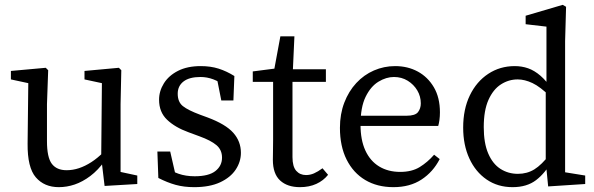

<svg xmlns="http://www.w3.org/2000/svg" viewBox="-20 -760 2452 793"><path d="M547 0 412 8 398 -109 401 -431 422 -412 329 -432V-467L471 -480L481 -470L478 -330V-31L454 -55L547 -35ZM174 -330V-177Q174 -110 194 -83.5Q214 -57 255 -57Q281 -57 306.5 -65.5Q332 -74 357.5 -90.5Q383 -107 408 -132H429V-81H378L413 -96Q385 -57 353 -33Q321 -9 288.5 2Q256 13 223 13Q163 13 128 -27.5Q93 -68 94 -167L97 -431L118 -412L25 -432V-467L169 -480L179 -470Z M782 13Q740 13 705.5 3.5Q671 -6 634 -25L630 -134H683L710 -16L661 -39V-73Q687 -53 717 -42.5Q747 -32 784 -32Q842 -32 869.5 -53.5Q897 -75 897 -109Q897 -141 874 -160.5Q851 -180 804 -197L758 -214Q703 -234 670 -265.5Q637 -297 637 -348Q637 -384 657 -416Q677 -448 715.5 -467.5Q754 -487 809 -487Q850 -487 883 -476.5Q916 -466 948 -446L944 -345H894L874 -446L910 -430V-404Q886 -423 860.5 -432.5Q835 -442 808 -442Q762 -442 738 -423.5Q714 -405 714 -373Q714 -339 735 -322Q756 -305 807 -286L837 -275Q912 -247 943.5 -211.5Q975 -176 975 -129Q975 -92 953.5 -59.5Q932 -27 889 -7Q846 13 782 13Z M1148 -474H1326V-422H1148ZM1188 -111Q1188 -72 1203.5 -54.5Q1219 -37 1244 -37Q1261 -37 1277 -44Q1293 -51 1312 -65L1335 -38Q1316 -14 1286.5 -0.5Q1257 13 1219 13Q1167 13 1137 -14.5Q1107 -42 1107 -100Q1107 -118 1107.5 -136.5Q1108 -155 1108 -184V-422H1024V-465L1148 -481L1108 -448L1138 -610H1196L1188 -435Z M1612 -487Q1664 -487 1705.5 -464.5Q1747 -442 1772 -399.5Q1797 -357 1797 -296Q1797 -279 1795 -264.5Q1793 -250 1790 -240H1421V-282H1659Q1695 -282 1706.5 -297Q1718 -312 1718 -333Q1718 -362 1703.5 -386.5Q1689 -411 1664 -426.5Q1639 -442 1607 -442Q1575 -442 1543 -422.5Q1511 -403 1490 -360Q1469 -317 1469 -245Q1469 -182 1489 -138.5Q1509 -95 1546 -72.5Q1583 -50 1633 -50Q1681 -50 1713.5 -70Q1746 -90 1773 -121L1796 -103Q1769 -50 1721 -18.5Q1673 13 1605 13Q1538 13 1488.5 -16.5Q1439 -46 1411.5 -101Q1384 -156 1384 -232Q1384 -289 1402 -336Q1420 -383 1451.5 -417Q1483 -451 1524.5 -469Q1566 -487 1612 -487Z M1978 -235Q1978 -169 1996.5 -126Q2015 -83 2047 -62.5Q2079 -42 2119 -42Q2157 -42 2187 -60.5Q2217 -79 2251 -123L2260 -96Q2232 -45 2194 -16Q2156 13 2097 13Q2036 13 1990 -18.5Q1944 -50 1918.5 -105.5Q1893 -161 1893 -233Q1893 -309 1920.5 -366Q1948 -423 1996.5 -455Q2045 -487 2106 -487Q2135 -487 2161 -478Q2187 -469 2212.5 -447Q2238 -425 2264 -386L2254 -360Q2211 -402 2179 -417Q2147 -432 2118 -432Q2081 -432 2049 -411.5Q2017 -391 1997.5 -347.5Q1978 -304 1978 -235ZM2298 -51 2397 -35V0L2244 10L2234 -92V-385L2237 -398V-650L2151 -660V-695L2304 -740L2318 -732L2314 -590V0Z"/></svg>

Font: Adobe Variable Font Prototype
Style: Regular
Weight: 389
Designer: Frank Grießhammer
Foundry: Adobe
Version: Version 1.004;hotconv 1.0.113;makeotfexe 2.5.65598